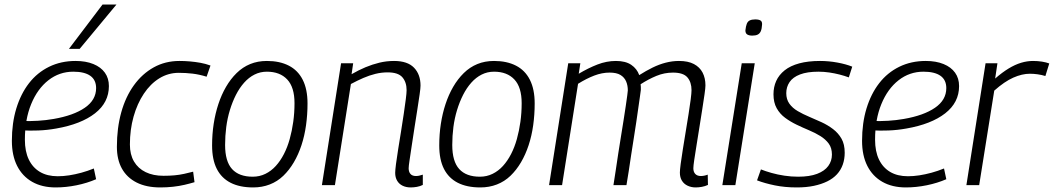

<svg xmlns="http://www.w3.org/2000/svg" viewBox="-20 -811 4616 841"><path d="M81 -281Q112 -280 146.5 -282Q181 -284 215 -290Q302 -305 351.5 -339Q401 -373 401 -425Q401 -461 375.5 -479Q350 -497 301 -497Q240 -497 192 -459.5Q144 -422 116.5 -355Q89 -288 89 -199Q89 -148 106 -112.5Q123 -77 155 -58Q187 -39 233 -39Q257 -39 283 -43Q309 -47 336.5 -54.5Q364 -62 391 -73L401 -26Q362 -9 315.5 0.5Q269 10 224 10Q164 10 121 -14.5Q78 -39 55 -84.5Q32 -130 32 -194Q32 -272 51.5 -336Q71 -400 107 -446.5Q143 -493 195 -518.5Q247 -544 311 -544Q356 -544 389 -530.5Q422 -517 439.5 -492.5Q457 -468 457 -434Q457 -362 396 -314.5Q335 -267 226 -248Q187 -241 148 -239.5Q109 -238 76 -240ZM282 -597 429 -791H490L329 -597Z M682 10Q621 10 578.5 -11.5Q536 -33 514 -72.5Q492 -112 492 -168Q492 -250 511 -318.5Q530 -387 566.5 -437.5Q603 -488 653.5 -516Q704 -544 766 -544Q789 -544 812 -542Q835 -540 857.5 -536Q880 -532 902 -524L885 -475Q853 -485 823 -488.5Q793 -492 763 -492Q717 -492 678 -468Q639 -444 610 -400.5Q581 -357 565 -300Q549 -243 549 -178Q549 -134 567 -103.5Q585 -73 618 -57Q651 -41 696 -41Q722 -41 744 -43Q766 -45 786.5 -49.5Q807 -54 826 -59L832 -13Q812 -7 788.5 -1.5Q765 4 738 7Q711 10 682 10Z M1089 10Q1030 10 990 -10.5Q950 -31 929.5 -71.5Q909 -112 909 -174Q909 -223 916 -268.5Q923 -314 936.5 -355Q950 -396 970 -430.5Q990 -465 1016.5 -491Q1043 -517 1076 -530.5Q1109 -544 1149 -544Q1205 -544 1245 -523.5Q1285 -503 1306 -461.5Q1327 -420 1327 -358Q1327 -309 1320.5 -262.5Q1314 -216 1300.5 -175Q1287 -134 1267 -100Q1247 -66 1221 -41Q1195 -16 1161.5 -3Q1128 10 1089 10ZM1087 -37Q1117 -37 1142.5 -49.5Q1168 -62 1188 -84Q1208 -106 1223.5 -136Q1239 -166 1249 -202Q1259 -238 1264.5 -277.5Q1270 -317 1270 -359Q1270 -429 1238 -463Q1206 -497 1149 -497Q1120 -497 1095 -484.5Q1070 -472 1049.5 -449Q1029 -426 1013.5 -395.5Q998 -365 987 -329Q976 -293 971 -254.5Q966 -216 966 -176Q966 -104 996.5 -70.5Q1027 -37 1087 -37Z M1474 -534H1527L1520 -486Q1551 -504 1581 -516.5Q1611 -529 1642 -536.5Q1673 -544 1706 -544Q1765 -544 1793.5 -514.5Q1822 -485 1822 -436Q1822 -425 1818 -397Q1814 -369 1808 -331Q1802 -293 1795.5 -251.5Q1789 -210 1783.5 -173Q1778 -136 1774 -109.5Q1770 -83 1770 -74Q1770 -58 1778 -49Q1786 -40 1802 -40Q1809 -40 1816 -41.5Q1823 -43 1832 -46V-1Q1820 5 1806 7.5Q1792 10 1779 10Q1759 10 1743.5 2.5Q1728 -5 1719.5 -19.5Q1711 -34 1711 -54Q1711 -65 1714.5 -92.5Q1718 -120 1724 -157Q1730 -194 1736.5 -234.5Q1743 -275 1748.5 -312Q1754 -349 1757.5 -376.5Q1761 -404 1761 -416Q1761 -451 1742.5 -472.5Q1724 -494 1678 -494Q1651 -494 1624.5 -487.5Q1598 -481 1571.5 -469.5Q1545 -458 1517 -443L1447 0H1390Z M2084 10Q2025 10 1985 -10.5Q1945 -31 1924.5 -71.5Q1904 -112 1904 -174Q1904 -223 1911 -268.5Q1918 -314 1931.5 -355Q1945 -396 1965 -430.5Q1985 -465 2011.5 -491Q2038 -517 2071 -530.5Q2104 -544 2144 -544Q2200 -544 2240 -523.5Q2280 -503 2301 -461.5Q2322 -420 2322 -358Q2322 -309 2315.5 -262.5Q2309 -216 2295.5 -175Q2282 -134 2262 -100Q2242 -66 2216 -41Q2190 -16 2156.5 -3Q2123 10 2084 10ZM2082 -37Q2112 -37 2137.5 -49.5Q2163 -62 2183 -84Q2203 -106 2218.5 -136Q2234 -166 2244 -202Q2254 -238 2259.5 -277.5Q2265 -317 2265 -359Q2265 -429 2233 -463Q2201 -497 2144 -497Q2115 -497 2090 -484.5Q2065 -472 2044.5 -449Q2024 -426 2008.5 -395.5Q1993 -365 1982 -329Q1971 -293 1966 -254.5Q1961 -216 1961 -176Q1961 -104 1991.5 -70.5Q2022 -37 2082 -37Z M3027 10Q3008 10 2992 2.5Q2976 -5 2967 -19.5Q2958 -34 2958 -55Q2958 -66 2961.5 -93Q2965 -120 2971 -157Q2977 -194 2983.5 -234Q2990 -274 2996 -311Q3002 -348 3005.5 -376Q3009 -404 3009 -416Q3009 -451 2991 -472Q2973 -493 2928 -493Q2890 -493 2855 -478.5Q2820 -464 2786 -442Q2787 -437 2787 -430Q2787 -423 2787 -417Q2786 -408 2783 -387.5Q2780 -367 2776 -338.5Q2772 -310 2767 -276Q2762 -242 2756 -205Q2750 -168 2744.5 -131.5Q2739 -95 2734 -61.5Q2729 -28 2724 0H2667Q2672 -29 2677 -64.5Q2682 -100 2688 -138Q2694 -176 2700 -213.5Q2706 -251 2711.5 -285Q2717 -319 2721 -347Q2725 -375 2727.5 -393Q2730 -411 2730 -415Q2730 -437 2722.5 -454.5Q2715 -472 2698 -482.5Q2681 -493 2650 -493Q2617 -493 2583 -480Q2549 -467 2512 -444L2442 0H2385L2469 -534H2522L2515 -488Q2557 -513 2597 -528.5Q2637 -544 2678 -544Q2720 -544 2745 -527Q2770 -510 2780 -482Q2810 -501 2838.5 -515Q2867 -529 2896 -536.5Q2925 -544 2954 -544Q2994 -544 3019.5 -530.5Q3045 -517 3057.5 -493Q3070 -469 3070 -437Q3070 -426 3066 -398Q3062 -370 3056 -332Q3050 -294 3043.5 -253Q3037 -212 3031 -175Q3025 -138 3021 -111Q3017 -84 3017 -74Q3017 -58 3025.5 -49Q3034 -40 3050 -40Q3057 -40 3064.5 -41.5Q3072 -43 3080 -46L3081 -1Q3068 5 3054 7.5Q3040 10 3027 10Z M3144 0 3229 -534H3286L3201 0ZM3288 -726Q3304 -726 3311.5 -721Q3319 -716 3318 -703Q3317 -685 3312.5 -674.5Q3308 -664 3299 -659.5Q3290 -655 3275 -655Q3261 -655 3253 -660Q3245 -665 3245 -678Q3247 -696 3251 -706.5Q3255 -717 3264 -721.5Q3273 -726 3288 -726Z M3296 -21 3313 -69Q3333 -61 3359.5 -53.5Q3386 -46 3416 -41.5Q3446 -37 3476 -37Q3526 -37 3559 -49.5Q3592 -62 3608 -84Q3624 -106 3624 -134Q3624 -163 3610 -182Q3596 -201 3573.5 -215Q3551 -229 3523.5 -240.5Q3496 -252 3469 -265Q3442 -278 3419 -295Q3396 -312 3382 -337Q3368 -362 3368 -398Q3368 -430 3380 -456.5Q3392 -483 3417 -503Q3442 -523 3481 -533.5Q3520 -544 3572 -544Q3610 -544 3648 -537Q3686 -530 3713 -519L3698 -472Q3679 -479 3657.5 -484.5Q3636 -490 3612.5 -493.5Q3589 -497 3565 -497Q3516 -497 3484.5 -485Q3453 -473 3438.5 -451.5Q3424 -430 3424 -403Q3424 -376 3437.5 -357Q3451 -338 3474 -324.5Q3497 -311 3524.5 -299.5Q3552 -288 3579 -275.5Q3606 -263 3629 -245.5Q3652 -228 3666 -203.5Q3680 -179 3680 -142Q3680 -114 3671.5 -90Q3663 -66 3646 -47.5Q3629 -29 3603.5 -16.5Q3578 -4 3545 3Q3512 10 3470 10Q3418 10 3374 1Q3330 -8 3296 -21Z M3805 -281Q3836 -280 3870.5 -282Q3905 -284 3939 -290Q4026 -305 4075.5 -339Q4125 -373 4125 -425Q4125 -461 4099.5 -479Q4074 -497 4025 -497Q3964 -497 3916 -459.5Q3868 -422 3840.5 -355Q3813 -288 3813 -199Q3813 -148 3830 -112.5Q3847 -77 3879 -58Q3911 -39 3957 -39Q3981 -39 4007 -43Q4033 -47 4060.5 -54.5Q4088 -62 4115 -73L4125 -26Q4086 -9 4039.5 0.5Q3993 10 3948 10Q3888 10 3845 -14.5Q3802 -39 3779 -84.5Q3756 -130 3756 -194Q3756 -272 3775.5 -336Q3795 -400 3831 -446.5Q3867 -493 3919 -518.5Q3971 -544 4035 -544Q4080 -544 4113 -530.5Q4146 -517 4163.5 -492.5Q4181 -468 4181 -434Q4181 -362 4120 -314.5Q4059 -267 3950 -248Q3911 -241 3872 -239.5Q3833 -238 3800 -240Z M4349 -534 4339 -467Q4370 -494 4398 -511Q4426 -528 4452.5 -536Q4479 -544 4505 -544Q4526 -544 4544.5 -541Q4563 -538 4576 -533L4559 -478Q4543 -483 4525.5 -485.5Q4508 -488 4491 -488Q4457 -488 4418.5 -471Q4380 -454 4335 -414L4269 0H4213L4297 -534Z"/></svg>

Font: Georama Light
Style: Italic
Weight: 300
Italic angle: -9°
Designer: Jean-Baptiste Levee
Foundry: Production Type
Version: Version 1.001